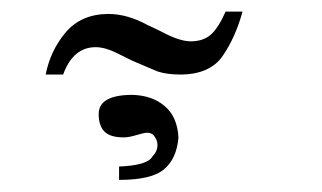

<svg xmlns="http://www.w3.org/2000/svg" viewBox="-20 -832 540 322"><path d="M358.4 -812.5Q365.2 -812.5 386.7 -812.5Q375 -769.5 353.5 -738.3Q332 -707 282.2 -707Q260.7 -707 245.1 -711.9Q230.5 -717.8 201.2 -730.5Q193.4 -734.4 177.7 -742.2Q156.2 -752.9 140.6 -752.9Q102.5 -752.9 85.9 -707Q76.2 -707 56.6 -707Q64.5 -747.1 89.8 -777.3Q116.2 -808.6 162.1 -808.6Q193.4 -808.6 227.5 -790Q236.3 -786.1 252 -778.3Q281.2 -762.7 299.8 -762.7Q320.3 -762.7 333 -773.4Q345.7 -784.2 358.4 -812.5ZM179.7 -530.3Q179.7 -536.1 179.7 -552.7Q227.5 -554.7 235.4 -569.3Q244.1 -578.1 244.1 -588.9Q244.1 -597.7 237.3 -605.5Q233.4 -609.4 226.6 -609.4Q221.7 -609.4 209 -605.5Q196.3 -601.6 187.5 -601.6Q166 -601.6 156.2 -610.4Q145.5 -620.1 145.5 -640.6Q145.5 -672.9 202.1 -672.9Q235.4 -671.9 255.9 -654.3Q277.3 -636.7 279.3 -601.6Q276.4 -566.4 255.9 -548.8Q235.4 -530.3 179.7 -530.3Z"/></svg>

Font: Griech2
Style: Regular
Weight: 400
Version: 001.007